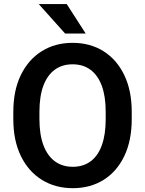

<svg xmlns="http://www.w3.org/2000/svg" viewBox="-20 -936 730 965"><path d="M642.1 -337.4Q642.1 -229.5 604.7 -151.6Q567.4 -73.7 500.7 -32Q434.1 9.8 345.7 9.8Q258.3 9.8 190.7 -32Q123 -73.7 85 -151.6Q46.9 -229.5 46.9 -337.4V-373Q46.9 -481 84.7 -558.8Q122.6 -636.7 189.9 -678.7Q257.3 -720.7 344.7 -720.7Q433.1 -720.7 500 -678.7Q566.9 -636.7 604.5 -558.8Q642.1 -481 642.1 -373ZM511.2 -374Q511.2 -452.1 491.5 -505.1Q471.7 -558.1 434.6 -585.4Q397.5 -612.8 344.7 -612.8Q292.5 -612.8 255.1 -585.4Q217.8 -558.1 198 -505.1Q178.2 -452.1 178.2 -374V-337.4Q178.2 -259.8 198.2 -206.3Q218.3 -152.8 255.9 -125.2Q293.5 -97.7 345.7 -97.7Q398.4 -97.7 435.5 -125.2Q472.7 -152.8 491.9 -206.3Q511.2 -259.8 511.2 -337.4ZM410.6 -767.6H307.1L174.8 -915.5H315.4Z"/></svg>

Font: Heebo SemiBold
Style: Regular
Weight: 600
Designer: Oded Ezer
Foundry: Ezer Type House
Version: Version 3.100